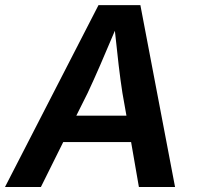

<svg xmlns="http://www.w3.org/2000/svg" viewBox="-41 -748 790 768"><path d="M-21 0 353 -727.5H520.5L659.2 0H514.6L483.4 -179.7H211.9L122.6 0ZM264.2 -285.2H464.8L448.7 -376Q440.9 -425.8 433.6 -487.8Q426.3 -549.8 418.5 -625Q386.7 -549.8 359.9 -487.8Q333 -425.8 309.6 -376Z"/></svg>

Font: Inter Semi Bold
Style: Italic
Weight: 600
Italic angle: -9.39999°
Designer: Rasmus Andersson
Foundry: rsms
Version: Version 4.000;git-3c8e0fc